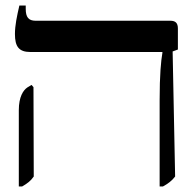

<svg xmlns="http://www.w3.org/2000/svg" viewBox="-20 -667 709 694"><path d="M557 7H569C587 -3 601 -13 613 -29L604 -481L623 -488V-564C623 -584 614 -592 596 -592H109C83 -592 73 -605 73 -635V-647H50C41 -608 34 -575 34 -544C34 -499 48 -479 90 -479H567V-476C562 -447 557 -398 557 -304ZM48 7H60C79 -4 91 -13 102 -29L101 -352L94 -360L79 -351C64 -341 48 -317 48 -269Z"/></svg>

Font: Noto Serif Hebrew ExtraCondensed SemiBold
Style: Regular
Weight: 600
Width: 2
Designer: Monotype Design Team
Foundry: Monotype Imaging Inc.
Version: Version 2.004